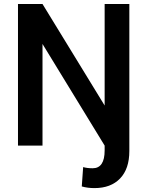

<svg xmlns="http://www.w3.org/2000/svg" viewBox="-20 -731 737 964"><path d="M629.4 -710.9H505.4V-201.2L193.4 -710.9H70.3V0H193.4V-510.3L505.4 0V23.9Q505.4 113.8 445.3 113.8Q417 113.8 397.5 107.9L390.6 205.1Q419.9 213.4 454.1 213.4Q536.6 213.4 583 165Q629.4 116.7 629.4 27.3Z"/></svg>

Font: FAU Chimera Medium
Style: Regular
Weight: 500
Version: Version 1.002;hotconv 1.0.117;makeotfexe 2.5.65602